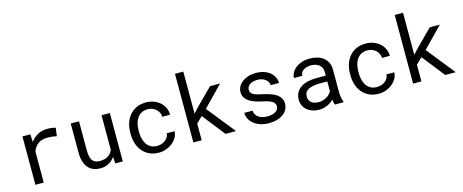

<svg xmlns="http://www.w3.org/2000/svg" viewBox="-41 -1383 4883 2026"><g transform="rotate(-15 2400.5 -370.0)"><path d="M431.2 -538.1Q443.8 -538.1 457.5 -537.4Q471.2 -536.6 483.6 -534.9Q496.1 -533.2 506.6 -530.8Q517.1 -528.3 523.9 -525.4L511.7 -437Q485.4 -442.9 461.7 -445.6Q438 -448.2 412.1 -448.2Q348.6 -448.2 309.3 -419.4Q270 -390.6 251.5 -338.9V0H160.6V-528.3H246.6L251 -444.3Q283.2 -487.8 328.4 -512.9Q373.5 -538.1 431.2 -538.1Z M1027.8 -72.8Q1001.5 -33.7 961.9 -12Q922.4 9.8 870.6 9.8Q829.1 9.8 795.4 -3.2Q761.7 -16.1 737.8 -43.5Q713.9 -70.8 700.9 -113Q688 -155.3 688 -214.4V-528.3H778.3V-213.4Q778.3 -170.4 785.2 -142.1Q792 -113.8 805.7 -96.9Q819.3 -80.1 839.1 -73.2Q858.9 -66.4 884.8 -66.4Q939.9 -66.4 973.9 -88.9Q1007.8 -111.3 1024.4 -149.4V-528.3H1115.2V0H1033.2Z M1510.3 -63.5Q1534.7 -63.5 1557.9 -71.3Q1581.1 -79.1 1599.1 -93Q1617.2 -106.9 1628.2 -125.7Q1639.2 -144.5 1639.6 -166.5H1725.1Q1724.6 -131.3 1706.8 -99.4Q1689 -67.4 1659.2 -43.2Q1629.4 -19 1590.8 -4.6Q1552.2 9.8 1510.3 9.8Q1450.2 9.8 1405.3 -11.7Q1360.4 -33.2 1330.3 -69.6Q1300.3 -106 1285.2 -153.6Q1270 -201.2 1270 -253.9V-274.4Q1270 -326.7 1285.2 -374.5Q1300.3 -422.4 1330.3 -458.7Q1360.4 -495.1 1405.3 -516.6Q1450.2 -538.1 1510.3 -538.1Q1557.1 -538.1 1596.4 -523.2Q1635.7 -508.3 1664.3 -482.7Q1692.9 -457 1709 -421.9Q1725.1 -386.7 1725.1 -346.7H1639.6Q1639.2 -370.6 1629.2 -391.8Q1619.1 -413.1 1602.1 -429.2Q1585 -445.3 1561.3 -454.6Q1537.6 -463.9 1510.3 -463.9Q1468.3 -463.9 1439.7 -447Q1411.1 -430.2 1393.6 -403.1Q1376 -376 1368.4 -342.3Q1360.8 -308.6 1360.8 -274.4V-253.9Q1360.8 -219.2 1368.4 -185.3Q1376 -151.4 1393.3 -124.3Q1410.6 -97.2 1439.2 -80.3Q1467.8 -63.5 1510.3 -63.5Z M2043.5 -246.6 1977.1 -182.6V0H1886.2V-750H1977.1V-291L2036.1 -354.5L2209.5 -528.3H2319.3L2105.5 -308.1L2352.1 0H2237.3Z M2836.4 -140.1Q2836.4 -156.2 2830.1 -169.2Q2823.7 -182.1 2808.6 -192.9Q2793.5 -203.6 2768.6 -212.6Q2743.7 -221.7 2706.5 -229Q2661.1 -238.3 2623.8 -251.5Q2586.4 -264.6 2559.8 -283Q2533.2 -301.3 2518.6 -325.9Q2503.9 -350.6 2503.9 -383.3Q2503.9 -415.5 2519 -443.6Q2534.2 -471.7 2561.5 -492.7Q2588.9 -513.7 2626.7 -525.9Q2664.6 -538.1 2710 -538.1Q2758.8 -538.1 2797.9 -525.4Q2836.9 -512.7 2864.3 -490.2Q2891.6 -467.8 2906.5 -437.7Q2921.4 -407.7 2921.4 -373H2831.1Q2831.1 -390.1 2822.3 -406.5Q2813.5 -422.9 2797.9 -435.5Q2782.2 -448.2 2760 -456.1Q2737.8 -463.9 2710 -463.9Q2681.2 -463.9 2659.4 -457.5Q2637.7 -451.2 2623.3 -440.4Q2608.9 -429.7 2601.6 -415.5Q2594.2 -401.4 2594.2 -386.2Q2594.2 -370.6 2600.1 -358.4Q2606 -346.2 2620.4 -336.4Q2634.8 -326.7 2658.9 -318.8Q2683.1 -311 2720.2 -303.7Q2769 -293.5 2807.6 -280Q2846.2 -266.6 2872.6 -247.8Q2898.9 -229 2912.8 -204.1Q2926.8 -179.2 2926.8 -146.5Q2926.8 -111.3 2910.9 -82.5Q2895 -53.7 2866.7 -33.2Q2838.4 -12.7 2798.8 -1.5Q2759.3 9.8 2712.4 9.8Q2658.7 9.8 2616.7 -4.6Q2574.7 -19 2545.7 -42.7Q2516.6 -66.4 2501.2 -97.7Q2485.8 -128.9 2485.8 -162.6H2576.2Q2578.1 -134.8 2591.1 -115.7Q2604 -96.7 2623.3 -85Q2642.6 -73.2 2666 -68.4Q2689.5 -63.5 2712.4 -63.5Q2769.5 -63.5 2802.7 -84.5Q2835.9 -105.5 2836.4 -140.1Z M3432.6 0Q3427.2 -10.3 3424.1 -25.6Q3420.9 -41 3419.4 -57.6Q3405.8 -43.9 3388.9 -31.7Q3372.1 -19.5 3351.8 -10.3Q3331.5 -1 3308.6 4.4Q3285.6 9.8 3259.8 9.8Q3217.8 9.8 3183.8 -2.4Q3149.9 -14.6 3126.2 -35.4Q3102.5 -56.2 3089.6 -84.7Q3076.7 -113.3 3076.7 -146.5Q3076.7 -189.9 3094 -222.7Q3111.3 -255.4 3143.1 -277.1Q3174.8 -298.8 3219.5 -309.6Q3264.2 -320.3 3319.3 -320.3H3418V-361.8Q3418 -385.7 3409.2 -404.8Q3400.4 -423.8 3384.3 -437.3Q3368.2 -450.7 3345 -458Q3321.8 -465.3 3293 -465.3Q3266.1 -465.3 3244.9 -458.5Q3223.6 -451.7 3209 -440.4Q3194.3 -429.2 3186.3 -413.8Q3178.2 -398.4 3178.2 -381.8H3087.4Q3087.9 -410.6 3102.3 -438.5Q3116.7 -466.3 3143.8 -488.5Q3170.9 -510.7 3209.7 -524.4Q3248.5 -538.1 3297.9 -538.1Q3342.8 -538.1 3381.3 -527.1Q3419.9 -516.1 3448 -493.9Q3476.1 -471.7 3492.2 -438.5Q3508.3 -405.3 3508.3 -360.8V-115.2Q3508.3 -88.9 3513.2 -59.3Q3518.1 -29.8 3526.9 -7.8V0ZM3272.9 -68.8Q3299.3 -68.8 3322.3 -75.7Q3345.2 -82.5 3364 -93.8Q3382.8 -105 3396.5 -119.4Q3410.2 -133.8 3418 -149.4V-256.3H3334Q3254.9 -256.3 3210.9 -232.9Q3167 -209.5 3167 -159.2Q3167 -139.6 3173.6 -123Q3180.2 -106.4 3193.4 -94.5Q3206.5 -82.5 3226.6 -75.7Q3246.6 -68.8 3272.9 -68.8Z M3910.6 -63.5Q3935.1 -63.5 3958.3 -71.3Q3981.4 -79.1 3999.5 -93Q4017.6 -106.9 4028.6 -125.7Q4039.6 -144.5 4040 -166.5H4125.5Q4125 -131.3 4107.2 -99.4Q4089.4 -67.4 4059.6 -43.2Q4029.8 -19 3991.2 -4.6Q3952.6 9.8 3910.6 9.8Q3850.6 9.8 3805.7 -11.7Q3760.7 -33.2 3730.7 -69.6Q3700.7 -106 3685.5 -153.6Q3670.4 -201.2 3670.4 -253.9V-274.4Q3670.4 -326.7 3685.5 -374.5Q3700.7 -422.4 3730.7 -458.7Q3760.7 -495.1 3805.7 -516.6Q3850.6 -538.1 3910.6 -538.1Q3957.5 -538.1 3996.8 -523.2Q4036.1 -508.3 4064.7 -482.7Q4093.3 -457 4109.4 -421.9Q4125.5 -386.7 4125.5 -346.7H4040Q4039.6 -370.6 4029.5 -391.8Q4019.5 -413.1 4002.4 -429.2Q3985.4 -445.3 3961.7 -454.6Q3938 -463.9 3910.6 -463.9Q3868.7 -463.9 3840.1 -447Q3811.5 -430.2 3793.9 -403.1Q3776.4 -376 3768.8 -342.3Q3761.2 -308.6 3761.2 -274.4V-253.9Q3761.2 -219.2 3768.8 -185.3Q3776.4 -151.4 3793.7 -124.3Q3811 -97.2 3839.6 -80.3Q3868.2 -63.5 3910.6 -63.5Z M4443.8 -246.6 4377.4 -182.6V0H4286.6V-750H4377.4V-291L4436.5 -354.5L4609.9 -528.3H4719.7L4505.9 -308.1L4752.4 0H4637.7Z"/></g></svg>

Font: Roboto Mono
Style: Regular
Weight: 400
Designer: Google
Version: Version 2.000985; 2015; ttfautohint (v1.3)